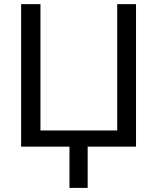

<svg xmlns="http://www.w3.org/2000/svg" viewBox="-20 -708 759 927"><path d="M315.4 199.2H403.3V0H636.7V-688H545.9V-78.1H175.3V-688H82V0H315.4Z"/></svg>

Font: Arimo
Style: Regular
Weight: 400
Designer: Steve Matteson
Foundry: Monotype Imaging Inc.
Version: Version 1.32